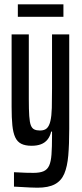

<svg xmlns="http://www.w3.org/2000/svg" viewBox="-20 -670 380 893"><path d="M154 203Q137 203 119 202Q101 201 82.5 200Q64 199 45 198V131Q54 131 68 132Q82 133 100 133.5Q118 134 136 134Q165 134 182.5 126.5Q200 119 208.5 100.5Q217 82 219.5 48.5Q222 15 222 -38V-58H218Q213 -36 201 -21Q189 -6 170.5 1Q152 8 127 8Q97 8 78.5 -1.5Q60 -11 50.5 -32Q41 -53 37.5 -87Q34 -121 34 -173V-510H114V-209Q114 -160 116 -130.5Q118 -101 123.5 -87Q129 -73 139.5 -68Q150 -63 166 -63Q187 -63 198 -73.5Q209 -84 214.5 -107.5Q220 -131 221 -168Q222 -205 222 -258V-510H302V-71Q302 2 297.5 53.5Q293 105 279 138Q265 171 235 187Q205 203 154 203ZM63 -592V-650H275V-592Z"/></svg>

Font: Saira UltraCondensed SemiBold
Style: Regular
Weight: 600
Width: 1
Designer: Hector Gatti with collaboration of the Omnibus-Type team
Foundry: Omnibus-Type
Version: Version 1.101